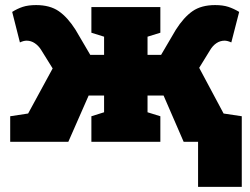

<svg xmlns="http://www.w3.org/2000/svg" viewBox="-20 -556 980 753"><path d="M20 0V-100.1L90.3 -110.8L186.5 -287.6L141.6 -359.9Q131.3 -376.5 116.5 -386.5Q101.6 -396.5 84.5 -396.5Q72.3 -396.5 58.1 -389.6L27.8 -509.3Q47.9 -522 69.3 -529.1Q90.8 -536.1 121.6 -536.1Q175.8 -536.1 210.4 -512.2Q245.1 -488.3 276.4 -439L334 -340.8H388.2V-412.1L338.4 -427.7V-528.3H608.9V-427.7L558.6 -412.1V-340.8H611.8L669.4 -439Q700.7 -488.3 735.1 -512.2Q769.5 -536.1 823.7 -536.1Q854 -536.1 875.5 -529.1Q897 -522 918 -509.3L887.2 -389.6Q872.1 -396.5 860.8 -396.5Q843.3 -396.5 828.6 -386.5Q814 -376.5 804.2 -359.9L761.2 -290L856.9 -110.8L928.2 -100.1V0H700.2L621.6 -181.2H558.6V-115.7L608.9 -100.1V0H338.4V-100.1L388.2 -115.7V-181.2H327.6L248 0ZM756.8 176.8V-95.7H928.2V176.8Z"/></svg>

Font: Roboto Slab Black
Style: Regular
Weight: 900
Designer: Google
Version: Version 2.000; ttfautohint (v1.8.1.43-b0c9)